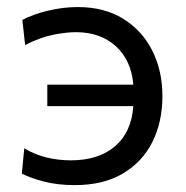

<svg xmlns="http://www.w3.org/2000/svg" viewBox="-20 -528 542 558"><path d="M197.5 10Q148 10 108.2 -0.2Q68.5 -10.5 43.5 -23.5L50.5 -97Q81.5 -78.5 115.8 -70.2Q150 -62 185.5 -62Q266.5 -62 314.2 -102.8Q362 -143.5 367.5 -219.5H117.5V-282H367.5Q361.5 -353 316.5 -393.8Q271.5 -434.5 200.5 -434.5Q173 -434.5 134.8 -427Q96.5 -419.5 53 -397L45 -470Q75.5 -486.5 119.5 -497Q163.5 -507.5 206 -507.5Q283 -507.5 338 -473.5Q393 -439.5 422.5 -381Q452 -322.5 452 -248.5Q452 -173.5 422.8 -115.2Q393.5 -57 336.8 -23.5Q280 10 197.5 10Z"/></svg>

Font: Heraclito
Style: Regular
Weight: 400
Designer: Kostas Bartsokas (font) & Cristiano Sobral (main changes)
Foundry: Kostas Bartsokas (font) & Cristiano Sobral (main changes)
Version: Version 1.00;July 8, 2020;FontCreator 13.0.0.2655 64-bit